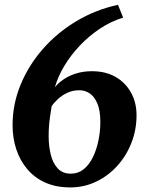

<svg xmlns="http://www.w3.org/2000/svg" viewBox="-20 -784 628 817"><path d="M279 13.5Q218.5 13.5 172.5 -7.2Q126.5 -28 95.8 -64.5Q65 -101 49.2 -149Q33.5 -197 33.5 -251Q33.5 -341.5 68 -424.5Q102.5 -507.5 163.5 -576.8Q224.5 -646 306 -694.5Q387.5 -743 482 -763.5L504 -709Q452.5 -693.5 405.5 -662.2Q358.5 -631 319.5 -589.8Q280.5 -548.5 253.2 -502.8Q226 -457 213.5 -412.5Q227.5 -430.5 250.5 -446.2Q273.5 -462 304.2 -471.5Q335 -481 371.5 -481Q429 -481 471.2 -457Q513.5 -433 537.2 -390.5Q561 -348 561 -293.5Q561 -232 539.5 -176.8Q518 -121.5 479.5 -78.8Q441 -36 389.5 -11.2Q338 13.5 279 13.5ZM281 -45Q313 -45 336.8 -64.5Q360.5 -84 376 -116.5Q391.5 -149 399.2 -187.8Q407 -226.5 407 -264.5Q407 -313.5 394.5 -343.2Q382 -373 361.8 -386.5Q341.5 -400 318 -400Q289.5 -400 266.2 -389Q243 -378 226.5 -362.5Q210 -347 200 -333Q196 -309 193 -288Q190 -267 188.5 -247Q187 -227 187 -205.5Q187 -163.5 195.8 -127Q204.5 -90.5 225.2 -67.8Q246 -45 281 -45Z"/></svg>

Font: Merriweather 36pt ExtraBold
Style: Italic
Weight: 800
Italic angle: -7.8°
Version: Version 2.101